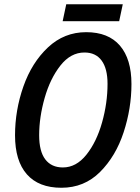

<svg xmlns="http://www.w3.org/2000/svg" viewBox="-20 -877 662 907"><path d="M51 -238Q51 -356 90.5 -468.5Q130 -581 206.5 -653Q283 -725 387 -725Q492 -725 546.5 -661.5Q601 -598 601 -480Q601 -365 564 -252Q527 -139 452.5 -64.5Q378 10 270 10Q163 10 107 -53.5Q51 -117 51 -238ZM488 -481Q488 -553 460 -591Q432 -629 379 -629Q314 -629 265.5 -567.5Q217 -506 191 -414.5Q165 -323 165 -238Q165 -162 194 -124Q223 -86 277 -86Q340 -86 388 -146Q436 -206 462 -298Q488 -390 488 -481ZM293 -857H560L543 -777H276Z"/></svg>

Font: Noto Sans UI NarrowMedium
Style: Italic
Weight: 500
Width: 4
Italic angle: -12°
Designer: Monotype Design Team
Foundry: Monotype Imaging Inc.
Version: Version 1.001